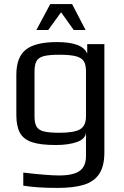

<svg xmlns="http://www.w3.org/2000/svg" viewBox="-20 -700 609 940"><path d="M226 -680H333L399 -553H341L279 -640L216 -553H158ZM94 209V145Q214 159 269 159Q338 159 369.5 137Q401 115 401 64V-52Q399 -20 357.5 -5Q316 10 253 10Q178 10 136.5 -4Q95 -18 77.5 -50Q60 -82 60 -137V-334Q60 -420 106.5 -457Q153 -494 259 -494Q385 -494 407 -437V-484H491V46Q491 113 466 151Q441 189 391 204.5Q341 220 261 220Q162 220 94 209ZM401 -131V-350Q401 -383 390.5 -400Q380 -417 352 -424.5Q324 -432 270 -432Q219 -432 193.5 -425Q168 -418 158.5 -400.5Q149 -383 149 -350V-131Q149 -97 159 -80Q169 -63 195 -56.5Q221 -50 272 -50Q343 -50 372 -67Q401 -84 401 -131Z"/></svg>

Font: Play
Style: Regular
Weight: 400
Designer: Jonas Hecksher (Cyrillic expansion: Cyreal)
Foundry: Jonas Hecksher, Playtype, e-types AS
Version: Version 2.101; ttfautohint (v1.5.65-e2d9)